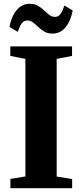

<svg xmlns="http://www.w3.org/2000/svg" viewBox="-20 -986 432 1006"><path d="M113 -61.5V-677.5L34 -693V-743H357.5V-693L277 -677.5V-61L358 -48V0H34.5V-48.5ZM255.5 -810Q230 -810 212.5 -820.2Q195 -830.5 181 -844Q167 -857.5 153.8 -868Q140.5 -878.5 124 -878.5Q103.5 -878.5 92.8 -862.2Q82 -846 73 -819L29.5 -845Q40 -900.5 67.5 -933.2Q95 -966 135.5 -966Q160.5 -966 178.5 -955.8Q196.5 -945.5 210.8 -932Q225 -918.5 238.2 -908.2Q251.5 -898 267 -897.5Q287 -897.5 297.8 -913.8Q308.5 -930 317.5 -957L361 -931Q350.5 -875.5 323.2 -842.8Q296 -810 255.5 -810Z"/></svg>

Font: Merriweather 60pt ExtraBold
Style: Regular
Weight: 800
Version: Version 2.100